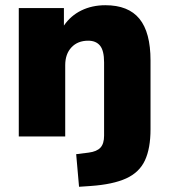

<svg xmlns="http://www.w3.org/2000/svg" viewBox="-20 -523 646 736"><path d="M283 193 272 68 320 62Q351 58 365 43Q379 28 379 -3V-284Q379 -329 363.5 -348Q348 -367 318 -367Q278 -367 254 -341.5Q230 -316 230 -273V0H52V-492H225V-425Q251 -463 292 -483Q333 -503 384 -503Q472 -503 514.5 -451Q557 -399 557 -291V-28Q557 46 535.5 92Q514 138 463.5 161Q413 184 327 190Z"/></svg>

Font: Nunito Sans Black
Style: Regular
Weight: 900
Designer: Vernon Adams
Foundry: Vernon Adams
Version: Version 3.006; ttfautohint (v1.8.3)